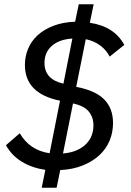

<svg xmlns="http://www.w3.org/2000/svg" viewBox="-20 -800 616 902"><path d="M193 -2Q131 -11 83 -40Q35 -69 8 -118L73 -174Q119 -94 213 -80L262 -327Q97 -360 97 -495Q97 -535 112 -571Q127 -607 157 -634.5Q187 -662 231.5 -679Q276 -696 333 -698L350 -780H420L402 -693Q517 -676 564 -589L495 -534Q481 -563 452.5 -585Q424 -607 383 -616L338 -392Q428 -375 469.5 -333Q511 -291 511 -222Q511 -178 495 -139.5Q479 -101 447.5 -71.5Q416 -42 369.5 -23Q323 -4 263 -1L246 82H176ZM419 -211Q419 -249 397 -276Q375 -303 323 -314L276 -79Q312 -82 339 -93.5Q366 -105 384 -123Q402 -141 410.5 -163.5Q419 -186 419 -211ZM189 -504Q189 -427 278 -407L320 -619Q258 -615 223.5 -584.5Q189 -554 189 -504Z"/></svg>

Font: IBM Plex Sans Text
Style: Italic
Weight: 450
Italic angle: -11°
Designer: Mike Abbink, Paul van der Laan, Pieter van Rosmalen
Foundry: Bold Monday
Version: Version 3.005